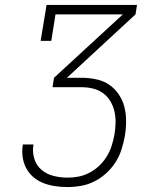

<svg xmlns="http://www.w3.org/2000/svg" viewBox="-20 -755 640 775"><path d="M253 0Q228 0 203.5 -3.5Q179 -7 156.5 -15.5Q134 -24 116 -39Q98 -54 86.5 -75Q75 -96 71.5 -120.5Q68 -145 72 -170Q72 -171 72 -171.5Q72 -172 73 -172H115Q115 -172 115 -171.5Q115 -171 115 -170Q110 -142 118.5 -114.5Q127 -87 147.5 -69.5Q168 -52 196 -45Q224 -38 253 -38Q276 -38 298.5 -42.5Q321 -47 342.5 -58.5Q364 -70 381.5 -87Q399 -104 411.5 -124.5Q424 -145 431 -167.5Q438 -190 442 -212Q446 -236 446.5 -259.5Q447 -283 442 -305Q437 -327 425.5 -346.5Q414 -366 396 -379Q378 -392 355.5 -397.5Q333 -403 310 -403H192L198 -441L476 -697H204L187 -590H144L168 -735H533L527 -697L250 -441H310Q339 -441 368 -435Q397 -429 420 -413.5Q443 -398 459 -374.5Q475 -351 482 -323.5Q489 -296 489 -266Q489 -236 484 -206Q479 -179 470.5 -152Q462 -125 446.5 -100.5Q431 -76 409 -56Q387 -36 361.5 -23Q336 -10 308 -5Q280 0 253 0Z"/></svg>

Font: Iosevka Curly Slab XLtExObl
Style: Regular
Weight: 200
Width: 7
Italic angle: -9°
Monospace: yes
Designer: Belleve Invis
Foundry: Belleve Invis
Version: Version 11.0.0; ttfautohint (v1.8.3)